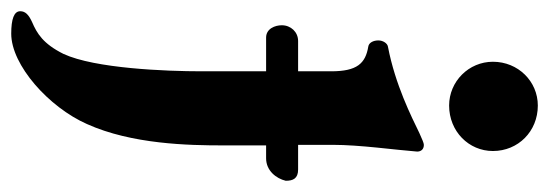

<svg xmlns="http://www.w3.org/2000/svg" viewBox="-373 -353 978 342"><g transform="rotate(90 116.0 -182.0)"><path d="M5 287C61 287 136 220 166 152C202 72 204 -29 204 -91V-167H227C249 -167 263 -185 267 -202C267 -215 263 -224 247 -224H203V-286C203 -334 212 -397 215 -436C215 -443 211 -448 203 -448C200 -448 193 -445 182 -440C153 -426 96 -397 28 -384C22 -383 17 -375 17 -367C17 -358 21 -350 28 -349C58 -344 72 -329 72 -283V-224H18C2 -224 -10 -211 -10 -195C-10 -183 -4 -167 12 -167H72V-52C72 11 67 138 41 194C23 230 5 241 -16 250C-29 256 -35 262 -35 271C-35 282 -21 287 5 287ZM55 -571C55 -528 90 -493 133 -493C179 -493 214 -528 214 -571C214 -616 179 -651 133 -651C90 -651 55 -616 55 -571Z"/></g></svg>

Font: EB Garamond
Style: Bold
Weight: 700
Designer: Georg Duffner and Octavio Pardo
Foundry: Georg Duffner
Version: Version 1.000;PS 001.000;hotconv 1.0.88;makeotf.lib2.5.64775